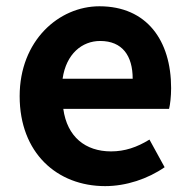

<svg xmlns="http://www.w3.org/2000/svg" viewBox="-20 -594 621 627"><path d="M323.4 13.8C392 13.8 462.8 -9.9 517.6 -47.9L468.1 -138.2C427.3 -113.1 387.7 -99.6 342.6 -99.6C259.1 -99.6 199.2 -147 186.7 -238.4H532.1C535.7 -252.4 538.8 -279 538.8 -306.4C538.8 -461.6 459.5 -573.5 304.7 -573.5C172.1 -573.5 44.2 -461.3 44.2 -279.9C44.2 -94.7 166.2 13.8 323.4 13.8ZM184.4 -336.9C196.1 -418.4 248.2 -460.2 307.1 -460.2C379.5 -460.2 413.3 -412 413.3 -336.9Z"/></svg>

Font: Source Han Sans JP VF
Style: Regular
Weight: 250
Designer: Ryoko NISHIZUKA 西塚涼子 (kana, bopomofo & ideographs); Paul D. Hunt (Latin, Greek & Cyrillic); Sandoll Communications 산돌커뮤니
Foundry: Adobe
Version: Version 2.004;hotconv 1.0.118;makeotfexe 2.5.65603